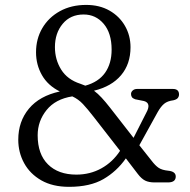

<svg xmlns="http://www.w3.org/2000/svg" viewBox="-20 -730 754 762"><path d="M527 -39.5 479.5 -101.5Q443.5 -50 390.5 -19.2Q337.5 11.5 254 11.5Q189 11.5 144 -14.2Q99 -40 75.8 -82.5Q52.5 -125 52.5 -175.5Q52.5 -248 94.8 -298.8Q137 -349.5 217.5 -367Q170 -390.5 146.5 -431.8Q123 -473 123 -522.5Q123 -576 148 -618.5Q173 -661 218 -685.8Q263 -710.5 322 -710.5Q375 -710.5 414.5 -688Q454 -665.5 476 -627.2Q498 -589 498 -542.5Q498 -476 460.5 -431.5Q423 -387 353 -370Q368.5 -358.5 383.5 -342.2Q398.5 -326 416.5 -303L510 -183L560 -281.5Q582 -320.5 551.5 -329L516.5 -336Q506.5 -339.5 503.2 -345Q500 -350.5 500 -357Q500 -365 506.8 -371Q513.5 -377 524 -377H666Q690.5 -377 690.5 -355Q690.5 -347.5 685.8 -341.2Q681 -335 668 -332Q644.5 -329 631.5 -318.2Q618.5 -307.5 606 -285.5L533 -153.5L581 -93Q596.5 -72.5 609.8 -63.8Q623 -55 647.5 -52.5Q677.5 -49.5 677.5 -29.5Q677.5 -6 646.5 -6H593.5Q571 -6 556.2 -13.2Q541.5 -20.5 527 -39.5ZM312 -672.5Q259.5 -672.5 228.8 -635.5Q198 -598.5 198 -543Q198 -493.5 222.8 -453.8Q247.5 -414 299 -397.5Q309.5 -394 318.5 -390Q371 -404.5 397 -441.2Q423 -478 423 -533Q423 -598.5 391.5 -635.5Q360 -672.5 312 -672.5ZM129.5 -193Q129.5 -118 170.5 -77.5Q211.5 -37 283 -37Q337.5 -37 382.2 -61.8Q427 -86.5 456.5 -131.5L351.5 -266.5Q327.5 -297.5 309.2 -317Q291 -336.5 267 -347.5Q200 -337 164.8 -293.2Q129.5 -249.5 129.5 -193Z"/></svg>

Font: Fraunces 9pt S100 Light
Style: Regular
Weight: 300
Version: Version 1.000; ttfautohint (v1.8.3)